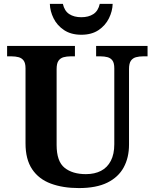

<svg xmlns="http://www.w3.org/2000/svg" viewBox="-20 -948 787 978"><path d="M381.7 10Q300.4 10 239 -12.8Q177.5 -35.6 143.8 -85.9Q110 -136.2 110 -217.7V-599.9Q110 -627 100.2 -639.8Q90.5 -652.6 74.3 -656.8Q58.1 -661 38.4 -661H16.2V-714H361.7V-661H339.4Q320.3 -661 303.9 -656.6Q287.5 -652.1 278 -638.6Q268.4 -625 268.4 -595.9V-210Q268.4 -125.9 308.8 -93.5Q349.1 -61 417.4 -61Q462.1 -61 494.5 -77.8Q526.8 -94.6 544.5 -128.7Q562.2 -162.7 562.2 -213.5V-599.9Q562.2 -627 552.8 -639.8Q543.3 -652.6 527.4 -656.8Q511.5 -661 491.8 -661H469.6V-714H731.6V-661H708.7Q689 -661 672.7 -656.6Q656.3 -652.1 646.7 -638.6Q637.2 -625 637.2 -595.9V-211.5Q637.2 -145 610 -95.2Q582.9 -45.5 526.7 -17.7Q470.4 10 381.7 10ZM394.2 -771Q342 -771 306.3 -794.7Q270.7 -818.4 252.8 -854.9Q234.9 -891.3 233.9 -928.3H300.2Q308.2 -892.3 332.7 -876.3Q357.2 -860.3 394.2 -860.3Q431.2 -860.3 455.7 -876.3Q480.2 -892.3 488.2 -928.3H553.9Q552.9 -891.3 535 -854.9Q517.1 -818.4 482 -794.7Q446.8 -771 394.2 -771Z"/></svg>

Font: Noto Serif Ethiopic
Style: Regular
Weight: 400
Designer: Monotype Design Team
Foundry: Monotype Imaging Inc.
Version: Version 2.102